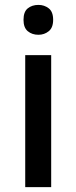

<svg xmlns="http://www.w3.org/2000/svg" viewBox="-20 -764 312 784"><path d="M137 -744Q161 -744 179 -730Q197 -716 197 -683Q197 -651 179 -636.5Q161 -622 137 -622Q111 -622 93.5 -636.5Q76 -651 76 -683Q76 -716 93.5 -730Q111 -744 137 -744ZM189 -539V0H83V-539Z"/></svg>

Font: Noto Sans Sinhala Medium
Style: Regular
Weight: 500
Designer: Jelle Bosma - Monotype Design Team
Foundry: Monotype Imaging Inc.
Version: Version 2.006; ttfautohint (v1.8.4.7-5d5b)